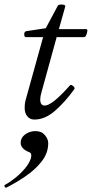

<svg xmlns="http://www.w3.org/2000/svg" viewBox="-43 -525 413 864"><path d="M112 13Q91 13 79.5 -2Q68 -17 68 -38Q68 -58 71 -70L151 -358H73Q66 -358 66 -371Q66 -384 77 -385L163 -398L217 -499Q220 -505 235.5 -504.5Q251 -504 251 -497L222 -394H345Q351 -394 350 -385Q349 -376 345 -367Q341 -358 335 -358H212L144 -111Q138 -91 138 -78Q138 -50 158 -50Q175 -50 203 -72.5Q231 -95 272 -141Q276 -146 286 -138Q296 -130 291 -123Q249 -65 204 -26Q159 13 112 13ZM-14 319Q-18 321 -21.5 315.5Q-25 310 -21 307Q0 296 24.5 276.5Q49 257 69 233.5Q89 210 96 187Q102 165 89 160Q50 145 50 117Q50 95 70 80Q90 65 117 65Q144 65 159 83Q174 101 174 119Q174 164 144.5 201.5Q115 239 71.5 268.5Q28 298 -14 319Z"/></svg>

Font: Junicode SmExp
Style: Italic
Weight: 400
Width: 6
Italic angle: -11°
Designer: Peter S. Baker
Version: Version 2.205; ttfautohint (v1.8.4)